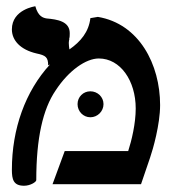

<svg xmlns="http://www.w3.org/2000/svg" viewBox="-20 -589 560 614"><path d="M269 -531C264 -487 238 -456 202 -431C201 -437 200 -445 200 -452C200 -457 201 -461 202 -465L201 -464C203 -470 203 -476 203 -483C203 -521 163 -527 129 -530C118 -532 102 -536 93 -569C93 -569 18 -559 18 -495C18 -460 45 -430 97 -418C126 -412 134 -406 134 -380L140 -383C61 -297 18 -177 18 -46C18 -15 23 5 57 5C77 5 96 -7 96 -13C96 -147 117 -240 158 -300C200 -364 255 -402 296 -402C365 -402 414 -331 414 -242C414 -194 401 -140 390 -106H187L148 0H431C440 -27 451 -58 460 -85C469 -111 492 -191 492 -253C492 -383 425 -513 293 -535ZM228 -256C228 -233 246 -214 269 -214C292 -214 311 -233 311 -256C311 -279 292 -297 269 -297C246 -297 228 -279 228 -256Z"/></svg>

Font: Libertinus Serif
Style: Bold
Weight: 700
Designer: Philipp H. Poll, Khaled Hosny
Foundry: Caleb Maclennan
Version: Version 7.050;RELEASE